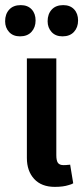

<svg xmlns="http://www.w3.org/2000/svg" viewBox="-55 -726 325 750"><path d="M159 4Q107 4 78.5 -27Q50 -58 50 -109V-498H165V-120Q165 -98 171.5 -89.5Q178 -81 193 -81Q205 -81 210 -82Q216 -82 219 -83L231 -10Q225 -6 213 -3Q192 4 159 4ZM26 -706Q53 -706 68.5 -689.5Q84 -673 84 -646Q84 -619 68 -601.5Q52 -584 23 -584Q-4 -584 -19.5 -601Q-35 -618 -35 -643Q-35 -671 -19 -688.5Q-3 -706 26 -706ZM192 -706Q219 -706 234.5 -689.5Q250 -673 250 -646Q250 -619 234 -601.5Q218 -584 189 -584Q162 -584 146.5 -601Q131 -618 131 -643Q131 -671 147 -688.5Q163 -706 192 -706Z"/></svg>

Font: Amaranth
Style: Regular
Weight: 400
Designer: Gesine Todt
Foundry: Gesine Todt
Version: Version 1.000